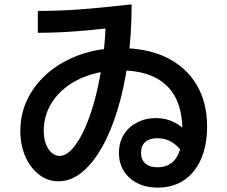

<svg xmlns="http://www.w3.org/2000/svg" viewBox="-20 -801 1040 878"><path d="M700 57Q648 57 608 36.5Q568 16 546 -19.5Q524 -55 524 -102Q524 -149 545.5 -184.5Q567 -220 606 -240.5Q645 -261 694 -261Q749 -261 794.5 -231.5Q840 -202 883 -137L819 -100Q792 -136 763.5 -152.5Q735 -169 700 -169Q664 -169 644.5 -152Q625 -135 625 -103Q625 -71 644.5 -53.5Q664 -36 700 -36Q757 -36 785.5 -78.5Q814 -121 814 -205Q814 -295 782 -356Q750 -417 686.5 -448Q623 -479 531 -479Q455 -479 391 -458.5Q327 -438 279.5 -400.5Q232 -363 206 -312.5Q180 -262 180 -202Q180 -169 189.5 -143.5Q199 -118 215.5 -103Q232 -88 252 -88Q283 -88 313.5 -123.5Q344 -159 371 -221Q398 -283 418.5 -364.5Q439 -446 451 -537.5Q463 -629 464 -723L507 -676Q434 -667 372.5 -661.5Q311 -656 257.5 -653.5Q204 -651 153 -651V-751Q197 -751 242 -752.5Q287 -754 337.5 -757.5Q388 -761 448 -767Q508 -773 582 -781Q582 -646 565.5 -524.5Q549 -403 518.5 -302Q488 -201 446 -127Q404 -53 354 -12.5Q304 28 247 28Q198 28 158.5 -2.5Q119 -33 96 -85Q73 -137 73 -202Q73 -283 107.5 -351.5Q142 -420 204 -471.5Q266 -523 349.5 -552Q433 -581 531 -581Q654 -581 742.5 -537.5Q831 -494 879 -413.5Q927 -333 927 -222Q927 -137 899.5 -74Q872 -11 821.5 23Q771 57 700 57Z"/></svg>

Font: M PLUS 2 SemiBold
Style: Regular
Weight: 600
Designer: Coji Morishita
Foundry: UNDERFOREST DESIGN
Version: Version 1.001